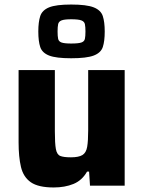

<svg xmlns="http://www.w3.org/2000/svg" viewBox="-20 -819 631 847"><path d="M217 8Q149 8 116 -15Q83 -38 72.5 -82.5Q62 -127 62 -191V-510H222V-240Q222 -186 226.5 -161.5Q231 -137 246 -131Q261 -125 293 -125Q327 -125 343.5 -135Q360 -145 364.5 -171Q369 -197 369 -244V-510H530V0H377L373 -62H364Q342 -23 304 -7.5Q266 8 217 8ZM294 -562Q227 -562 196.5 -574Q166 -586 157.5 -611.5Q149 -637 149 -680Q149 -722 157.5 -748Q166 -774 196.5 -786.5Q227 -799 294 -799Q362 -799 393.5 -786.5Q425 -774 433.5 -748Q442 -722 442 -680Q442 -637 433.5 -611.5Q425 -586 393.5 -574Q362 -562 294 -562ZM294 -627Q326 -627 339 -631.5Q352 -636 354.5 -647.5Q357 -659 357 -680Q357 -701 354.5 -712.5Q352 -724 339 -729Q326 -734 294 -734Q264 -734 251.5 -729Q239 -724 236.5 -712.5Q234 -701 234 -680Q234 -659 236.5 -647.5Q239 -636 251.5 -631.5Q264 -627 294 -627Z"/></svg>

Font: Saira
Style: Bold
Weight: 700
Designer: Hector Gatti with collaboration of the Omnibus-Type team
Foundry: Omnibus-Type
Version: Version 1.100; ttfautohint (v1.8.3)